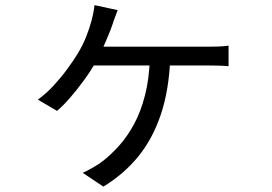

<svg xmlns="http://www.w3.org/2000/svg" viewBox="-20 -632 1040 734"><path d="M429.9 -593.3Q424.7 -579 419.7 -566.4Q414.7 -553.8 411 -541Q403.8 -519.9 392.8 -493.6Q381.9 -467.2 370 -441.5Q358.2 -415.8 347.2 -396.8Q329.2 -364.2 302.8 -327.7Q276.4 -291.2 249 -259.6Q221.6 -227.9 198 -208.1L124.7 -251.1Q156.5 -274 184.6 -304.5Q212.7 -334.9 236.3 -367Q259.9 -399 276.1 -425.4Q295.9 -457.8 309.1 -490.9Q322.3 -524 330 -553.2Q333.6 -567.1 336.7 -582.7Q339.8 -598.3 341.2 -612.4ZM329.9 -453.5Q342.8 -453.5 378 -453.5Q413.2 -453.5 460.6 -453.5Q508.1 -453.5 559.2 -453.5Q610.4 -453.5 656.4 -453.5Q702.5 -453.5 734.7 -453.5Q766.9 -453.5 775.6 -453.5Q792 -453.5 813.9 -454.1Q835.8 -454.8 853.8 -457.6V-378.9Q834.2 -380.7 812.4 -381.2Q790.6 -381.7 775.6 -381.7Q766.9 -381.7 734.7 -381.7Q702.5 -381.7 655.9 -381.7Q609.4 -381.7 557.7 -381.7Q506.1 -381.7 458.1 -381.7Q410.2 -381.7 373.8 -381.7Q337.4 -381.7 322.5 -381.7ZM631 -412.5Q626.4 -288.4 595 -194.7Q563.6 -101 508.3 -33.4Q452.9 34.3 375.1 81.4L296.2 28.7Q311.9 22 335.9 8.2Q360 -5.6 374.5 -17.3Q405.6 -41.8 436.3 -76.2Q466.9 -110.6 492.5 -157.5Q518.1 -204.5 534.3 -267.7Q550.6 -330.9 553 -412.5Z"/></svg>

Font: Noto Sans KR Thin
Style: Regular
Weight: 100
Designer: Ryoko NISHIZUKA 西塚涼子 (kana, bopomofo & ideographs); Paul D. Hunt (Latin, Greek & Cyrillic); Sandoll Communications 산돌커뮤니
Foundry: Adobe
Version: Version 2.004-H2;hotconv 1.0.118;makeotfexe 2.5.65603